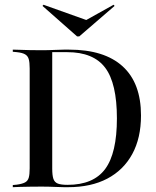

<svg xmlns="http://www.w3.org/2000/svg" viewBox="-20 -777 648 797"><path d="M245.2 0Q231.5 0 206.5 -1.2Q181.5 -2.4 151.6 -2.4Q126.6 -2.4 104 -2Q81.5 -1.6 63.3 -1.2Q45.2 -0.8 33.1 0V-8.9L50 -10.5Q72.6 -13.7 83.9 -19.8Q95.2 -25.8 99.2 -39.1Q103.2 -52.4 103.2 -78.2V-492.7Q103.2 -518.5 99.2 -531.9Q95.2 -545.2 83.9 -551.6Q72.6 -558.1 50 -560.5L33.1 -562.1V-571Q45.2 -571 63.3 -570.2Q81.5 -569.4 104 -569Q126.6 -568.5 151.6 -568.5Q181.5 -568.5 206.5 -569.8Q231.5 -571 245.2 -571H266.1Q412.9 -571 489.1 -501.6Q565.3 -432.3 565.3 -297.6Q565.3 -204 529 -137.5Q492.7 -71 425.4 -35.5Q358.1 0 262.9 0ZM260.5 -9.7Q367.7 -9.7 416.5 -75.4Q465.3 -141.1 465.3 -285.5Q465.3 -431.5 416.5 -496Q367.7 -560.5 258.9 -560.5H196.8V-77.4Q196.8 -49.2 201.6 -34.7Q206.5 -20.2 220.2 -14.9Q233.9 -9.7 260.5 -9.7ZM451.6 -757.3 455.6 -752.4 308.9 -625.8H300L156.5 -752.4L160.5 -757.3L357.3 -687.1L311.3 -679Z"/></svg>

Font: Playfair 144pt SemiCondensed Medium
Style: Regular
Weight: 500
Width: 4
Designer: Claus Eggers Sørensen
Foundry: Claus Eggers Sørensen
Version: Version 2.203